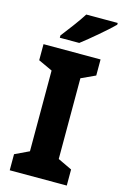

<svg xmlns="http://www.w3.org/2000/svg" viewBox="-138 -990 669 1050"><g transform="rotate(15 196.0 -465.5)"><path d="M392 -921V-931H214C186 -886 140 -827 107 -784V-771H217C267 -809 355 -884 392 -921ZM353 0V-91L273 -129V-586L353 -623V-714H30V-623L110 -586V-129L30 -91V0Z"/></g></svg>

Font: Noto Sans Gujarati UI SemiCondensed ExtraBold
Style: Regular
Weight: 800
Width: 4
Designer: Jelle Bosma - Monotype Design Team, Universal Thirst
Foundry: Monotype Imaging Inc.
Version: Version 2.106